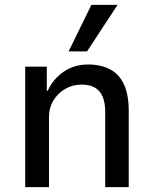

<svg xmlns="http://www.w3.org/2000/svg" viewBox="-20 -772 634 792"><path d="M84 0V-497H173V-398H177Q199 -446 242.5 -476Q286 -506 343 -506Q396 -506 434 -486Q472 -466 491.5 -423.5Q511 -381 511 -315V0H414V-310Q414 -347 404 -372Q394 -397 372.5 -410Q351 -423 316 -423Q279 -423 248.5 -405Q218 -387 200 -357Q182 -327 182 -290V0ZM263 -560 357 -752H465L339 -560Z"/></svg>

Font: Nunito Sans 7pt SemiCondensed Medium
Style: Regular
Weight: 500
Width: 4
Designer: Vernon Adams
Foundry: Vernon Adams
Version: Version 3.101;gftools[0.9.27]